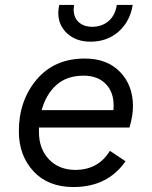

<svg xmlns="http://www.w3.org/2000/svg" viewBox="-20 -745 612 774"><path d="M345 -577Q287 -577 251 -610Q215 -643 215 -693Q215 -710 219 -725H279Q277 -713 277 -707Q277 -674 297.5 -655.5Q318 -637 352 -637Q390 -637 417 -659.5Q444 -682 451 -725H515Q504 -658 458 -617.5Q412 -577 345 -577ZM502 -231H137V-213Q137 -145 177.5 -102.5Q218 -60 285 -60Q377 -61 423 -137L486 -95Q414 9 276 9Q174 9 115 -54.5Q56 -118 56 -216Q56 -339 127.5 -424Q199 -509 322 -509Q412 -509 464 -455Q516 -401 516 -317Q516 -278 502 -231ZM317 -440Q249 -440 207 -402Q165 -364 148 -301H437Q438 -307 438 -320Q438 -375 405.5 -407.5Q373 -440 317 -440Z"/></svg>

Font: Elaine Sans
Style: Italic
Weight: 400
Italic angle: -13°
Designer: Wei Huang
Foundry: Wei Huang
Version: Version 2.001;December 24, 2019;FontCreator 12.0.0.2547 64-b